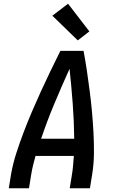

<svg xmlns="http://www.w3.org/2000/svg" viewBox="-20 -1007 640 1027"><path d="M27 0 39 -74Q49 -131 67 -187Q85 -243 106 -298.5Q127 -354 150.5 -409Q174 -464 199 -518.5Q224 -573 250 -627Q276 -681 303 -735H427Q437 -681 445 -627Q453 -573 460 -518.5Q467 -464 472 -409Q477 -354 480 -298.5Q483 -243 482.5 -186.5Q482 -130 473 -74L461 0H353L365 -74Q369 -98 371 -123Q373 -148 375 -173H170Q163 -148 157 -123.5Q151 -99 147 -74L135 0ZM200 -265H377Q376 -359 369 -452.5Q362 -546 352 -639Q310 -546 271 -453Q232 -360 200 -265ZM396 -791 260 -923 344 -987 458 -839Z"/></svg>

Font: Iosevka Curly SmBdEx
Style: Italic
Weight: 600
Width: 7
Italic angle: -9°
Monospace: yes
Designer: Belleve Invis
Foundry: Belleve Invis
Version: Version 11.1.0; ttfautohint (v1.8.3)